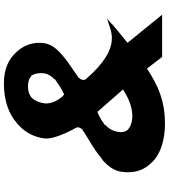

<svg xmlns="http://www.w3.org/2000/svg" viewBox="41 -918 889 1012"><g transform="rotate(-90 486.0 -412.5)"><path d="M862 -254H861C861 -255 861 -264 862 -264ZM145 -324C145 -323 145 -314 144 -314ZM520 -209 510 -203C490 -191 438 -160 381 -160C353 -160 325 -167 307 -185L305 -187C297 -198 293 -214 296 -232C300 -263 314 -285 335 -305V-309H339C366 -330 396 -342 396 -342L402 -344ZM534 -710C560 -710 577 -705 591 -692H595V-688C605 -672 608 -649 605 -625C602 -603 589 -585 572 -568L571 -564H567C549 -549 523 -534 501 -523L494 -519L485 -527H484C469 -544 441 -584 447 -625C451 -650 460 -674 477 -691L479 -693C494 -704 512 -710 534 -710ZM574 -405 573 -407C567 -419 571 -431 582 -442L583 -446H587C613 -467 659 -493 697 -526L705 -533C736 -560 759 -589 764 -625C771 -674 758 -724 724 -763L717 -771C683 -809 632 -837 552 -837C461 -837 391 -811 343 -769L335 -762C295 -727 270 -681 262 -625C254 -566 318 -457 318 -457C323 -448 320 -437 312 -427L311 -423H307C274 -398 211 -369 157 -322L155 -321H154L146 -315C115 -288 91 -255 86 -217C77 -151 94 -106 122 -72L129 -64C178 -7 264 12 338 12C463 12 541 -26 621 -77L630 -83L689 -6L691 -3H914L766 -185L775 -193C812 -222 841 -247 860 -263L868 -271L893 -293C828 -276 746 -208 574 -405ZM146 -315H147Z"/></g></svg>

Font: Hussar Woodtype
Style: SeBdObl
Weight: 900
Foundry: Cannot Into Space Fonts
Version: Version 1.07